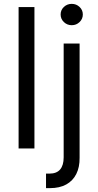

<svg xmlns="http://www.w3.org/2000/svg" viewBox="-20 -764 505 988"><path d="M157.2 -727.5V0H75.7V-727.5ZM307.6 -540H389.6V48.3Q390.1 96.2 372.6 131.3Q355 166.5 320.8 185.3Q286.6 204.1 236.8 204.1H216.8V129.4H234.4Q271.5 129.4 289.6 107.9Q307.6 86.4 307.6 45.9ZM349.1 -634.3Q325.7 -634.3 308.8 -650.4Q292 -666.5 292 -689.5Q292 -712.4 308.8 -728.3Q325.7 -744.1 349.1 -744.1Q372.6 -744.1 389.4 -728.3Q406.2 -712.4 406.2 -689.5Q406.2 -666.5 389.4 -650.4Q372.6 -634.3 349.1 -634.3Z"/></svg>

Font: V-Inter
Style: Regular-375
Weight: 375
Designer: Rasmus Andersson
Foundry: rsms
Version: Version 4.000;git-4146feb